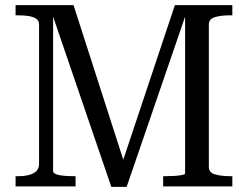

<svg xmlns="http://www.w3.org/2000/svg" viewBox="-20 -730 971 752"><path d="M41 0V-40H52Q75 -40 93 -44.5Q111 -49 122 -59.5Q133 -70 133 -88V-634Q133 -649 122 -656.5Q111 -664 93 -667Q75 -670 52 -670H41V-710H268L472 -76L454 -78L665 -710H890V-670H881Q846 -670 822 -663Q798 -656 798 -634V-76Q798 -54 822 -47Q846 -40 881 -40H890V0H619V-40H628Q646 -40 663.5 -41Q681 -42 693 -44.5Q705 -47 705 -50V-696L715 -694L476 2H416L178 -694H188V-60Q188 -52 200 -47.5Q212 -43 230.5 -41.5Q249 -40 267 -40H276V0Z"/></svg>

Font: Roboto Serif 72pt
Style: Regular
Weight: 400
Designer: Greg Gazdowicz
Foundry: Commercial Type
Version: Version 1.008